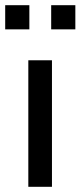

<svg xmlns="http://www.w3.org/2000/svg" viewBox="-31 -719 310 739"><path d="M78 0V-487H169V0ZM166 -606V-699H259V-606ZM-11 -606V-699H82V-606Z"/></svg>

Font: Nunito Sans 12pt Medium
Style: Regular
Weight: 500
Designer: Vernon Adams
Foundry: Vernon Adams
Version: Version 3.101;gftools[0.9.27]